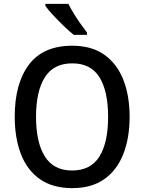

<svg xmlns="http://www.w3.org/2000/svg" viewBox="-20 -961 744 991"><path d="M649 -358Q649 -249 616.5 -166Q584 -83 518.5 -36.5Q453 10 353 10Q251 10 185 -37Q119 -84 87.5 -167Q56 -250 56 -359Q56 -530 129.5 -627.5Q203 -725 353 -725Q453 -725 518.5 -678.5Q584 -632 616.5 -549.5Q649 -467 649 -358ZM166 -358Q166 -226 211.5 -153.5Q257 -81 352 -81Q448 -81 493 -153Q538 -225 538 -358Q538 -490 493.5 -562Q449 -634 353 -634Q257 -634 211.5 -562Q166 -490 166 -358ZM333 -941Q344 -919 361 -891Q378 -863 396.5 -837Q415 -811 429 -793V-781H361Q339 -798 309.5 -826.5Q280 -855 253.5 -883.5Q227 -912 214 -931V-941Z"/></svg>

Font: Noto Sans Gurmukhi UI SemiCondensed Medium
Style: Regular
Weight: 500
Width: 4
Designer: Jelle Bosma - Monotype Design Team
Foundry: Monotype Imaging Inc.
Version: Version 2.004; ttfautohint (v1.8.4.7-5d5b)